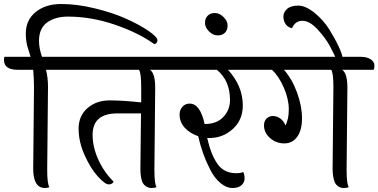

<svg xmlns="http://www.w3.org/2000/svg" viewBox="-68 -935 1892 960"><path d="M98 -92 102 -501Q102 -540 98 -586H21Q-48 -586 -48 -635Q-48 -645 -46 -651H85Q82 -661 76.5 -678.5Q71 -696 68 -706Q61 -736 61 -767Q61 -835 110.5 -875Q160 -915 238.5 -915Q317 -915 407 -893Q497 -871 563.5 -841Q630 -811 674.5 -780.5Q719 -750 719 -734Q719 -718 704 -714Q625 -771 506.5 -811.5Q388 -852 271 -852Q209 -852 168 -823Q127 -794 127 -730Q127 -693 142 -651H237Q270 -651 288.5 -638.5Q307 -626 307 -609Q307 -592 303 -586H162Q172 -546 172 -502L168 -85Q168 -17 179 1Q168 5 157 5Q98 5 98 -92Z M634 -92 637 -368H519Q395 -368 395 -261Q395 -200 423.5 -137Q452 -74 500 -27Q494 -13 475.5 -13Q457 -13 420.5 -53.5Q384 -94 354.5 -160.5Q325 -227 325 -291.5Q325 -356 369.5 -394.5Q414 -433 480 -433Q546 -433 638 -423V-498Q638 -570 627 -586H296Q226 -586 226 -635Q226 -642 229 -651H772Q841 -651 841 -603Q841 -590 838 -586H682Q708 -568 708 -497L704 -85Q704 -15 715 1Q704 5 689 5Q674 5 661 -4Q648 -13 642 -29Q634 -54 634 -92Z M1167 -651Q1236 -651 1236 -603Q1236 -595 1233 -586H1072Q1146 -505 1146 -408Q1146 -335 1096 -290Q1046 -245 980 -245H968Q986 -164 1018.5 -116.5Q1051 -69 1114 -69Q1136 -69 1148 -75Q1155 -61 1155 -42.5Q1155 -24 1140 -9.5Q1125 5 1094.5 5Q1064 5 1034 -20Q1004 -45 983 -87Q943 -164 923 -254Q882 -268 856 -296Q830 -324 830 -363Q830 -385 844 -401Q858 -417 880 -417Q933 -417 955 -315H960Q1017 -316 1049.5 -351Q1082 -386 1082 -435Q1082 -533 1016 -586H830Q761 -586 761 -635Q761 -645 763 -651Z M1070 -807.5Q1070 -785 1057 -771.5Q1044 -758 1020.5 -758Q997 -758 977 -778Q957 -798 957 -820.5Q957 -843 970.5 -856.5Q984 -870 1006.5 -870Q1029 -870 1049.5 -850Q1070 -830 1070 -807.5Z M1595 -92 1599 -499Q1599 -571 1588 -586H1352Q1393 -539 1417.5 -471.5Q1442 -404 1442 -344Q1442 -284 1418 -251Q1394 -218 1353.5 -218Q1313 -218 1282.5 -244.5Q1252 -271 1252 -308Q1252 -330 1265 -342.5Q1278 -355 1297 -355Q1316 -355 1333.5 -342.5Q1351 -330 1359 -308Q1376 -338 1376 -388.5Q1376 -439 1351.5 -496Q1327 -553 1292 -586H1223Q1154 -586 1154 -635Q1154 -645 1156 -651H1734Q1767 -651 1785.5 -638.5Q1804 -626 1804 -609Q1804 -592 1800 -586H1643Q1669 -568 1669 -497L1665 -85Q1665 -15 1676 1Q1665 5 1650 5Q1635 5 1622 -4Q1609 -13 1604 -29Q1595 -54 1595 -92Z M1392 -794Q1372 -798 1360.5 -814Q1349 -830 1349 -852Q1349 -874 1367.5 -890.5Q1386 -907 1423 -907Q1460 -907 1504.5 -871Q1549 -835 1578 -788.5Q1607 -742 1625.5 -702Q1644 -662 1644 -649Q1644 -624 1620 -624Q1604 -663 1581.5 -704.5Q1559 -746 1519.5 -788.5Q1480 -831 1444 -831Q1408 -831 1392 -794Z"/></svg>

Font: Laila
Style: Regular
Weight: 400
Designer: Hitesh Malaviya
Foundry: Indian Type Foundry
Version: Version 1.302;PS 1.0;hotconv 1.0.78;makeotf.lib2.5.61930; tt